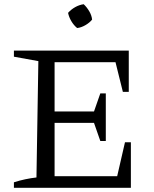

<svg xmlns="http://www.w3.org/2000/svg" viewBox="-20 -891 733 911"><path d="M573 -216H601V0H46V-26Q74 -35 100.5 -40.5Q127 -46 153 -49L162 -601L46 -622V-651H591V-455H563L528 -596H205L239 -630V-362H426L456 -448H482V-222H456L426 -308H239V-21L205 -55H536ZM377 -871Q392 -857 403.5 -837.5Q415 -818 417 -798Q405 -783 385 -771.5Q365 -760 346 -758Q330 -771 318.5 -790.5Q307 -810 303 -830Q317 -846 336.5 -857Q356 -868 377 -871Z"/></svg>

Font: Piazzolla 24pt
Style: Regular
Weight: 400
Designer: Juan Pablo del Peral
Foundry: Huerta Tipografica
Version: Version 2.005